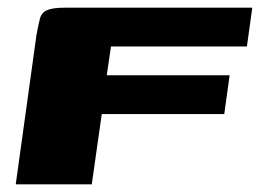

<svg xmlns="http://www.w3.org/2000/svg" viewBox="-20 -480 677 500"><path d="M21 0 75 -389Q80 -416 84 -431.5Q88 -447 102.5 -453.5Q117 -460 150 -460H637L623 -359H269L258 -284H578L564 -183H245L219 0Z"/></svg>

Font: Genos ExtraBold
Style: Italic
Weight: 800
Italic angle: -8°
Version: Version 1.010